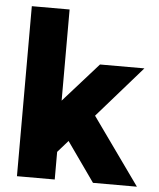

<svg xmlns="http://www.w3.org/2000/svg" viewBox="-52 -765 670 810"><g transform="rotate(5 283.0 -360.0)"><path d="M50 -720H210V-334L358 -500H546L356 -283L558 0H372L254 -167L210 -117V0H50Z"/></g></svg>

Font: Oak Sans ExtraBold
Style: Regular
Weight: 800
Designer: Erik Kennedy, Walven
Foundry: Erik Kennedy, Walven
Version: Version 1.000